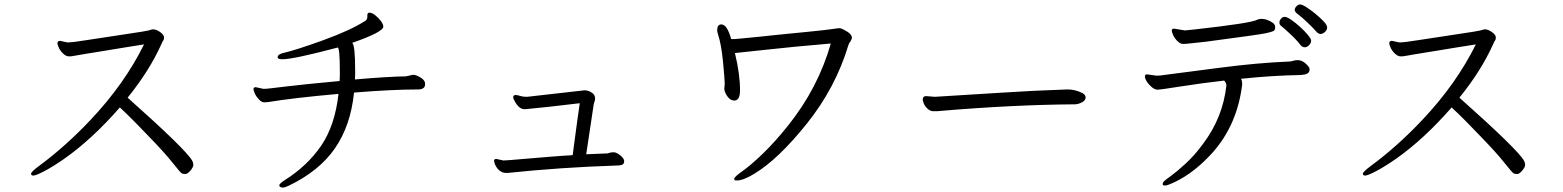

<svg xmlns="http://www.w3.org/2000/svg" viewBox="-20 -790 7040 865"><path d="M669 -658Q654 -655 650.5 -653Q647 -651 536.5 -634.5Q426 -618 365.5 -608.5Q305 -599 291 -599H283L251 -606H250Q239 -605 239 -596Q239 -587 246 -573Q253 -559 265.5 -547.5Q278 -536 290.5 -536Q303 -536 311.5 -538Q320 -540 354.5 -545.5Q389 -551 438 -559Q487 -567 538 -575.5Q589 -584 629 -590Q541 -412 389 -251Q277 -132 158 -44Q120 -16 120 -7.5Q120 1 130.5 1Q141 1 178 -18Q215 -37 270 -75Q395 -163 520 -306Q577 -253 646 -180Q721 -103 757 -57.5Q793 -12 799 -9Q805 -6 815 -6Q825 -6 838 -21.5Q851 -37 851 -47Q851 -57 846 -66Q818 -116 555 -350Q653 -471 707 -591L713 -604Q719 -610 719 -621.5Q719 -633 701.5 -645.5Q684 -658 669 -658Z M1808 -446Q1729 -445 1579 -432Q1580 -443 1580 -454Q1580 -465 1580 -476Q1580 -585 1567 -597Q1707 -646 1707 -670Q1707 -680 1696.5 -694.5Q1686 -709 1671 -721Q1656 -733 1644 -733Q1635 -733 1635 -721V-716Q1635 -700 1624 -695Q1558 -653 1436.5 -609Q1315 -565 1259 -552Q1231 -546 1231 -532Q1231 -523 1252 -523Q1302 -523 1502 -576Q1511 -570 1511 -468V-446Q1511 -436 1510 -425Q1347 -410 1265.5 -400Q1184 -390 1178 -390H1165L1133 -397H1130Q1122 -396 1122 -389Q1122 -382 1128.5 -368Q1135 -354 1147 -341.5Q1159 -329 1170 -329Q1181 -329 1187 -330Q1302 -349 1505 -367Q1489 -224 1426.5 -133Q1364 -42 1262 22Q1238 38 1238 45Q1238 46 1240 50Q1245 55 1254.5 55Q1264 55 1282 46Q1419 -20 1489.5 -122.5Q1560 -225 1575 -373Q1748 -387 1863 -387Q1895 -387 1895 -410V-415Q1894 -429 1875 -440.5Q1856 -452 1844 -453H1840Z M2356 -354H2349Q2335 -354 2323 -358Q2311 -362 2304 -362Q2292 -362 2292 -352Q2292 -345 2300 -332Q2319 -298 2343 -298L2356 -299Q2435 -306 2592 -325Q2587 -289 2580.5 -244.5Q2574 -200 2569 -159Q2564 -118 2560 -91Q2508 -88 2454 -83.5Q2400 -79 2351.5 -75Q2303 -71 2280.5 -69Q2258 -67 2248 -67L2216 -74Q2206 -74 2206 -66Q2206 -58 2212 -45Q2230 -11 2260 -11H2268Q2507 -36 2752 -44Q2772 -44 2782 -47.5Q2792 -51 2792 -63V-65Q2791 -77 2774 -90.5Q2757 -104 2745 -104Q2733 -104 2728 -102Q2723 -100 2718 -99L2621 -95L2655 -321Q2656 -323 2656.5 -326Q2657 -329 2659 -334.5Q2661 -340 2661 -346Q2661 -364 2645 -373.5Q2629 -383 2615 -383H2612Z M3243 -389Q3245 -372 3258 -354.5Q3271 -337 3288 -337Q3314 -337 3314 -383Q3314 -456 3291 -551Q3325 -554 3436.5 -566.5Q3548 -579 3723 -594Q3666 -394 3531 -225Q3472 -151 3417.5 -98.5Q3363 -46 3325.5 -19.5Q3288 7 3288 15Q3288 20 3289.5 21.5Q3291 23 3300 23Q3329 23 3378 -7Q3486 -72 3615 -233Q3744 -394 3802 -586Q3805 -596 3807.5 -598Q3810 -600 3812 -604.5Q3814 -609 3816 -612.5Q3818 -616 3818 -620Q3818 -638 3782 -656Q3769 -663 3762 -663Q3755 -663 3729 -659Q3703 -655 3622.5 -647Q3542 -639 3491 -634Q3440 -629 3396 -624L3324 -617Q3295 -614 3290 -614H3274Q3256 -680 3230 -680Q3211 -680 3211 -654Q3211 -648 3214 -638Q3230 -590 3237.5 -510Q3245 -430 3245 -415V-411Z M4152 -357Q4137 -357 4137 -341Q4137 -336 4142 -323.5Q4147 -311 4159 -300Q4171 -289 4184 -289H4202Q4207 -289 4213 -290Q4543 -318 4821 -320Q4838 -320 4854.5 -329Q4871 -338 4871 -350.5Q4871 -363 4856 -371Q4824 -387 4790 -387H4787Q4635 -382 4484.5 -372Q4334 -362 4194 -354H4190Z M5959 -666Q5959 -677 5943.5 -693.5Q5928 -710 5906 -728Q5884 -746 5865 -758Q5846 -770 5837.5 -770Q5829 -770 5821 -762Q5813 -754 5813 -745Q5813 -736 5828.5 -725Q5844 -714 5871.5 -687.5Q5899 -661 5909 -649Q5919 -637 5929 -637Q5939 -637 5949 -646Q5959 -655 5959 -666ZM5840 -586Q5848 -577 5858.5 -577Q5869 -577 5878 -587Q5887 -597 5887 -606Q5887 -615 5872 -633Q5857 -651 5836.5 -669.5Q5816 -688 5797 -701Q5778 -714 5768 -714Q5758 -714 5751 -705.5Q5744 -697 5744 -688Q5744 -679 5752 -673Q5760 -667 5790 -639.5Q5820 -612 5840 -586ZM5318 -653 5269 -661Q5259 -661 5259 -652Q5259 -646 5265.5 -631.5Q5272 -617 5285 -604.5Q5298 -592 5309.5 -592Q5321 -592 5347 -595L5412 -602Q5654 -634 5681.5 -640Q5709 -646 5717 -650Q5725 -654 5725 -667Q5725 -680 5713 -688Q5688 -705 5663 -705H5660Q5656 -704 5652 -703.5Q5648 -703 5644 -701Q5618 -686 5368 -658Q5337 -655 5329 -654ZM5148 -455Q5138 -455 5138 -445.5Q5138 -436 5147 -422Q5156 -408 5169.5 -397Q5183 -386 5195 -386Q5207 -386 5302.5 -401Q5398 -416 5495 -427Q5505 -417 5505 -406V-404Q5489 -260 5400 -142Q5362 -90 5321.5 -53Q5281 -16 5258 0.5Q5235 17 5226.5 24.5Q5218 32 5218 39Q5218 46 5228.5 46Q5239 46 5273 30Q5363 -13 5446 -106Q5554 -230 5576 -407V-414Q5576 -427 5571 -435Q5713 -450 5840 -452Q5857 -453 5868.5 -458Q5880 -463 5880 -478V-480Q5880 -487 5863 -503Q5846 -519 5827 -519H5824Q5816 -519 5808 -516.5Q5800 -514 5792 -513Q5643 -507 5469.5 -484Q5296 -461 5208 -450L5191 -449Z M6669 -658Q6654 -655 6650.5 -653Q6647 -651 6536.5 -634.5Q6426 -618 6365.5 -608.5Q6305 -599 6291 -599H6283L6251 -606H6250Q6239 -605 6239 -596Q6239 -587 6246 -573Q6253 -559 6265.5 -547.5Q6278 -536 6290.5 -536Q6303 -536 6311.5 -538Q6320 -540 6354.5 -545.5Q6389 -551 6438 -559Q6487 -567 6538 -575.5Q6589 -584 6629 -590Q6541 -412 6389 -251Q6277 -132 6158 -44Q6120 -16 6120 -7.5Q6120 1 6130.5 1Q6141 1 6178 -18Q6215 -37 6270 -75Q6395 -163 6520 -306Q6577 -253 6646 -180Q6721 -103 6757 -57.5Q6793 -12 6799 -9Q6805 -6 6815 -6Q6825 -6 6838 -21.5Q6851 -37 6851 -47Q6851 -57 6846 -66Q6818 -116 6555 -350Q6653 -471 6707 -591L6713 -604Q6719 -610 6719 -621.5Q6719 -633 6701.5 -645.5Q6684 -658 6669 -658Z"/></svg>

Font: LXGW WenKai TC
Style: Regular
Weight: 400
Designer: LXGW / Fontworks Inc.
Foundry: LXGW / Fontworks Inc.
Version: Version 1.330